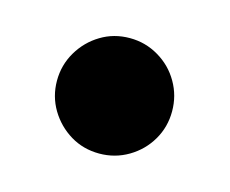

<svg xmlns="http://www.w3.org/2000/svg" viewBox="-43 -225 347 290"><g transform="rotate(15 130.0 -80.0)"><path d="M130 10Q105 10 84.8 -2.2Q64.5 -14.5 52.2 -35Q40 -55.5 40 -80Q40 -104.5 52.2 -125.2Q64.5 -146 84.8 -158.2Q105 -170.5 130 -170.5Q154.5 -170.5 175.2 -158.2Q196 -146 208 -125.2Q220 -104.5 220 -80Q220 -55.5 208 -35Q196 -14.5 175.2 -2.2Q154.5 10 130 10Z"/></g></svg>

Font: Bodoni Moda
Style: Bold
Weight: 700
Designer: Owen Earl
Foundry: indestructible type
Version: Version 2.005